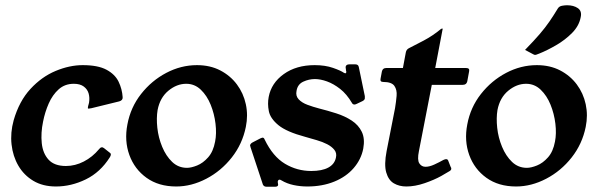

<svg xmlns="http://www.w3.org/2000/svg" viewBox="-20 -699 2276 731"><path d="M193 11Q143 11 107 -10.5Q71 -32 50 -68Q29 -104 24 -149Q19 -194 32 -241Q53 -314 96 -360.5Q139 -407 192 -429Q245 -451 295 -451Q353 -451 385.5 -433.5Q418 -416 431.5 -388Q445 -360 447 -329Q448 -317 434 -313L328 -287Q323 -286 318 -285.5Q313 -285 315 -291Q315 -295 316.5 -298.5Q318 -302 319 -308Q322 -327 317.5 -343Q313 -359 299 -369.5Q285 -380 261 -380Q227 -380 203.5 -359Q180 -338 165.5 -305Q151 -272 144 -236Q135 -193 139 -154Q143 -115 165 -91Q187 -67 231 -67Q266 -67 299 -84Q332 -101 357 -131Q366 -143 376 -135L400 -116Q405 -111 398 -100Q362 -43 306.5 -16Q251 11 193 11Z M651 11Q584 11 538 -22Q492 -55 472.5 -109Q453 -163 465 -225Q477 -290 517 -341Q557 -392 613 -421.5Q669 -451 730 -451Q780 -451 818.5 -431Q857 -411 882 -377.5Q907 -344 916 -302Q925 -260 916 -216Q903 -151 862.5 -99.5Q822 -48 765.5 -18.5Q709 11 651 11ZM692 -60Q708 -60 730.5 -69Q753 -78 772.5 -100Q792 -122 799 -160Q805 -190 800.5 -228Q796 -266 782 -300.5Q768 -335 744.5 -357.5Q721 -380 689 -380Q653 -380 621 -353.5Q589 -327 580 -280Q575 -250 579 -212.5Q583 -175 597.5 -140Q612 -105 635.5 -82.5Q659 -60 692 -60Z M1339 -304Q1333 -301 1330 -301Q1323 -301 1320 -307Q1300 -341 1275 -360.5Q1250 -380 1225 -389Q1200 -398 1179 -398Q1156 -398 1134.5 -388Q1113 -378 1109 -353Q1105 -334 1117 -321Q1129 -308 1150.5 -300Q1172 -292 1195 -286Q1227 -278 1260 -267.5Q1293 -257 1319 -240Q1345 -223 1357.5 -197Q1370 -171 1363 -133Q1355 -92 1326.5 -59Q1298 -26 1252.5 -7.5Q1207 11 1150 11Q1123 11 1097.5 5.5Q1072 0 1052 -12Q1047 -15 1045 -15Q1039 -15 1038 -9Q1037 -8 1037.5 -6Q1038 -4 1038 -2Q1039 4 1039 5Q1038 12 1027 12H995Q985 12 981 4L934 -138Q932 -144 932 -146Q934 -153 942 -157L971 -172Q978 -175 980 -175Q985 -175 988 -167Q1019 -103 1065 -75.5Q1111 -48 1165 -48Q1206 -48 1230 -61Q1254 -74 1259 -99Q1263 -116 1253 -128.5Q1243 -141 1225.5 -150Q1208 -159 1185.5 -165.5Q1163 -172 1142 -178Q1071 -197 1040 -222.5Q1009 -248 1003.5 -276Q998 -304 1003 -330Q1013 -383 1060.5 -417Q1108 -451 1178 -451Q1218 -451 1248 -440.5Q1278 -430 1289 -422Q1293 -420 1295 -420Q1298 -420 1298 -423Q1299 -425 1298 -428Q1297 -431 1297 -435Q1296 -439 1296 -441.5Q1296 -444 1296 -445Q1298 -454 1310 -454H1333Q1344 -454 1346 -444L1369 -333Q1369 -330 1369 -328Q1369 -326 1369 -324Q1368 -318 1360 -314Z M1696 -63Q1699 -60 1698 -55Q1697 -50 1689 -46L1660 -29Q1633 -14 1596.5 -1.5Q1560 11 1527 11Q1500 11 1479.5 -1Q1459 -13 1450.5 -42.5Q1442 -72 1452 -124L1484 -287Q1488 -311 1490 -334Q1492 -357 1481.5 -372Q1471 -387 1439 -387Q1426 -387 1429 -400L1434 -427Q1437 -440 1450 -440H1514L1525 -499Q1527 -510 1536 -515Q1558 -526 1593 -544.5Q1628 -563 1658 -588Q1660 -590 1663 -590H1665Q1666 -590 1665 -587L1637 -440H1755Q1769 -440 1766 -427L1759 -389Q1756 -376 1742 -376H1624L1575 -124Q1568 -90 1576.5 -77Q1585 -64 1600 -64Q1615 -64 1633.5 -72.5Q1652 -81 1668 -90Q1672 -92 1674.5 -92.5Q1677 -93 1679 -93Q1685 -93 1687 -86Z M1945 11Q1878 11 1832 -22Q1786 -55 1766.5 -109Q1747 -163 1759 -225Q1771 -290 1811 -341Q1851 -392 1907 -421.5Q1963 -451 2024 -451Q2074 -451 2112.5 -431Q2151 -411 2176 -377.5Q2201 -344 2210 -302Q2219 -260 2210 -216Q2197 -151 2156.5 -99.5Q2116 -48 2059.5 -18.5Q2003 11 1945 11ZM1986 -60Q2002 -60 2024.5 -69Q2047 -78 2066.5 -100Q2086 -122 2093 -160Q2099 -190 2094.5 -228Q2090 -266 2076 -300.5Q2062 -335 2038.5 -357.5Q2015 -380 1983 -380Q1947 -380 1915 -353.5Q1883 -327 1874 -280Q1869 -250 1873 -212.5Q1877 -175 1891.5 -140Q1906 -105 1929.5 -82.5Q1953 -60 1986 -60ZM1979 -509Q2014 -545 2035 -569.5Q2056 -594 2071.5 -616.5Q2087 -639 2104 -667Q2109 -675 2119.5 -677Q2130 -679 2139 -679Q2164 -679 2180 -668Q2196 -657 2191 -634Q2185 -601 2158.5 -574Q2132 -547 2097.5 -527Q2063 -507 2033 -495Q2029 -494 2025 -492Q2021 -490 2017 -490Q2014 -490 2009 -493Z"/></svg>

Font: Young Serif Light
Style: Italic
Weight: 300
Italic angle: -10.979°
Designer: Bastien Sozeau
Foundry: NBR — Bastien Sozeau
Version: Version 5.001